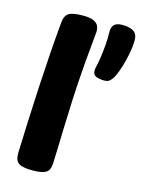

<svg xmlns="http://www.w3.org/2000/svg" viewBox="-125 -900 729 982"><g transform="rotate(15 239.5 -409.0)"><path d="M93 -761Q96 -795 116.5 -808.5Q137 -822 192 -822Q231 -822 250 -812.5Q269 -803 274.5 -788Q280 -773 279 -757Q277 -729 271 -670.5Q265 -612 257.5 -507.5Q250 -403 245 -236Q244 -183 242 -135.5Q240 -88 239 -54Q238 -16 217.5 -3Q197 10 147 10Q94 10 73 -3.5Q52 -17 53 -59Q56 -143 59.5 -232Q63 -321 68 -411Q73 -501 79 -589.5Q85 -678 93 -761ZM352 -532Q327 -537 323 -552Q319 -567 323 -583Q330 -612 334.5 -645Q339 -678 341.5 -710.5Q344 -743 343 -770Q342 -801 355 -814.5Q368 -828 399 -828Q437 -828 458 -814.5Q479 -801 479 -769Q479 -737 472 -699.5Q465 -662 454.5 -627.5Q444 -593 433 -570Q423 -548 407.5 -536Q392 -524 352 -532Z"/></g></svg>

Font: Playpen Sans ExtraBold
Style: Regular
Weight: 800
Designer: Laura Meseguer, Veronika Burian, José Scaglione
Foundry: TypeTogether
Version: Version 1.001